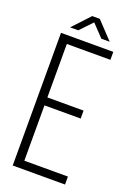

<svg xmlns="http://www.w3.org/2000/svg" viewBox="-157 -892 665 952"><g transform="rotate(20 175.5 -415.5)"><path d="M116 -741H73L157 -831H197L282 -741H238L177 -805ZM277 -376V-334H86V-42H316V0H40V-700H316V-658H86V-376Z"/></g></svg>

Font: Bebas Neue Book
Style: Regular
Weight: 300
Designer: Ryoichi Tsunekawa
Foundry: Ryoichi Tsunekawa
Version: Version 1.003;PS 001.003;hotconv 1.0.88;makeotf.lib2.5.64775